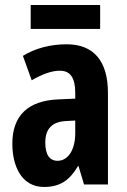

<svg xmlns="http://www.w3.org/2000/svg" viewBox="-20 -733 504 763"><path d="M378 -713H102V-618H378ZM245 -557C179 -557 120 -541 71 -511L106 -414C151 -440 187 -452 218 -452C260 -452 279 -423 279 -364V-341L211 -338C93 -333 29 -275 29 -162C29 -74 65 10 155 10C219 10 257 -17 290 -73H292L314 0H409V-363C409 -491 352 -557 245 -557ZM242 -252 279 -254V-203C279 -137 250 -94 209 -94C177 -94 160 -118 160 -167C160 -221 187 -249 242 -252Z"/></svg>

Font: Noto Sans Georgian ExtraCondensed Bold
Style: Regular
Weight: 700
Width: 2
Designer: Monotype Design Team, Akaki Razmadze
Foundry: Google LLC
Version: Version 2.005